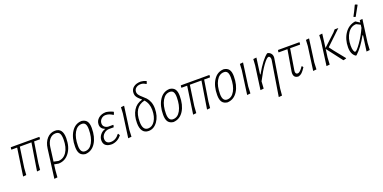

<svg xmlns="http://www.w3.org/2000/svg" viewBox="-13 -1646 5534 2776"><g transform="rotate(-20 2754.5 -257.5)"><path d="M70 4 132 -419H47L42 -424L47 -455H484L488 -450L484 -419H393L343 -103L333 -1L284 4L352 -419H173L128 -108L120 -1Z M483 190 541 -255Q553 -349 604 -405Q655 -461 729 -461Q846 -461 846 -306Q846 -169 783 -83.5Q720 2 618 4L551 -8L540 79L532 185ZM585 -264 557 -48 627 -33Q707 -35 755 -107Q803 -179 803 -300Q803 -366 784.5 -394.5Q766 -423 723 -423Q670 -423 632.5 -380Q595 -337 585 -264Z M1134 -462H1140Q1193 -455 1218 -420.5Q1243 -386 1243 -317Q1243 -178 1187 -89Q1131 0 1033 7H1027Q973 0 948 -35.5Q923 -71 923 -142Q923 -280 980 -369Q1037 -458 1134 -462ZM1127 -421Q1054 -421 1010.5 -343.5Q967 -266 967 -143Q967 -33 1038 -33Q1110 -33 1153 -111Q1196 -189 1196 -313Q1196 -369 1179.5 -395Q1163 -421 1127 -421Z M1439 5Q1311 5 1311 -99Q1311 -146 1342 -185Q1373 -224 1422 -237Q1352 -263 1352 -328Q1352 -386 1397.5 -424Q1443 -462 1514 -462Q1577 -452 1623 -427L1610 -388L1601 -387Q1545 -424 1492 -424Q1453 -424 1424.5 -396Q1396 -368 1396 -328Q1396 -298 1416 -278Q1436 -258 1471 -253H1549L1552 -248L1544 -217H1475Q1427 -217 1391.5 -183.5Q1356 -150 1356 -106Q1356 -70 1376.5 -51Q1397 -32 1434 -32Q1511 -32 1566 -106H1574L1589 -78Q1529 -3 1439 5Z M1792 -459 1744 -108 1739 -1 1687 4 1737 -360 1742 -454Z M2002 6Q1943 6 1912 -36.5Q1881 -79 1881 -159Q1881 -276 1929 -353Q1977 -430 2064 -451L2066 -455Q2063 -458 2050.5 -469Q2038 -480 2034.5 -483Q2031 -486 2021 -496Q2011 -506 2007.5 -511Q2004 -516 1997.5 -525.5Q1991 -535 1988.5 -543Q1986 -551 1984 -562Q1982 -573 1982 -584Q1982 -639 2024 -672Q2066 -705 2138 -705Q2184 -701 2221 -683L2209 -646L2200 -644Q2162 -670 2125 -670Q2078 -670 2050 -647Q2022 -624 2022 -587Q2022 -560 2040 -536.5Q2058 -513 2084 -491.5Q2110 -470 2135.5 -443.5Q2161 -417 2179 -372.5Q2197 -328 2197 -270Q2197 -152 2141 -73Q2085 6 2002 6ZM1924 -163Q1924 -31 2008 -31Q2072 -31 2113 -96Q2154 -161 2154 -262Q2154 -363 2094 -428Q1924 -390 1924 -163Z M2488 -462H2494Q2547 -455 2572 -420.5Q2597 -386 2597 -317Q2597 -178 2541 -89Q2485 0 2387 7H2381Q2327 0 2302 -35.5Q2277 -71 2277 -142Q2277 -280 2334 -369Q2391 -458 2488 -462ZM2481 -421Q2408 -421 2364.5 -343.5Q2321 -266 2321 -143Q2321 -33 2392 -33Q2464 -33 2507 -111Q2550 -189 2550 -313Q2550 -369 2533.5 -395Q2517 -421 2481 -421Z M2686 4 2748 -419H2663L2658 -424L2663 -455H3100L3104 -450L3100 -419H3009L2959 -103L2949 -1L2900 4L2968 -419H2789L2744 -108L2736 -1Z M3320 -462H3326Q3379 -455 3404 -420.5Q3429 -386 3429 -317Q3429 -178 3373 -89Q3317 0 3219 7H3213Q3159 0 3134 -35.5Q3109 -71 3109 -142Q3109 -280 3166 -369Q3223 -458 3320 -462ZM3313 -421Q3240 -421 3196.5 -343.5Q3153 -266 3153 -143Q3153 -33 3224 -33Q3296 -33 3339 -111Q3382 -189 3382 -313Q3382 -369 3365.5 -395Q3349 -421 3313 -421Z M3622 -459 3574 -108 3569 -1 3517 4 3567 -360 3572 -454Z M3828 -459 3794 -211H3801Q3911 -404 3994 -463H4005Q4034 -456 4052 -433Q4070 -410 4069 -377L4068 -364L3997 81L3988 184L3936 189L4023 -349L4024 -363Q4024 -383 4016 -396Q4008 -409 3996 -409Q3969 -409 3910.5 -329.5Q3852 -250 3780 -110V-108L3773 -1L3722 4L3772 -360L3778 -454Z M4309 6Q4234 6 4234 -71L4236 -94L4291 -419H4158L4153 -424L4158 -455H4486L4490 -450L4486 -419H4332L4280 -99L4278 -81Q4278 -39 4311 -39Q4347 -39 4397 -116H4405L4419 -96Q4386 -45 4362.5 -23Q4339 -1 4309 6Z M4638 -459 4590 -108 4585 -1 4533 4 4583 -360 4588 -454Z M4738 4 4787 -360 4793 -454 4841 -459 4814 -247 4998 -418 5030 -455H5087L4861 -240Q4884 -207 4914.5 -168.5Q4945 -130 4987.5 -78Q5030 -26 5043 -9L5042 -3Q5026 3 5001 8L4995 6L4812 -233L4795 -108L4789 -1Z M5425 -689 5432 -691 5461 -680 5462 -672Q5451 -652 5379 -523L5372 -521L5347 -532Q5386 -603 5425 -689ZM5187 6Q5123 -36 5123 -143Q5123 -267 5183.5 -356Q5244 -445 5346 -461H5350L5412 -421L5417 -456L5459 -460L5411 -108L5405 -1L5354 4L5387 -235H5378Q5297 -85 5199 6ZM5167 -154Q5167 -106 5177 -77.5Q5187 -49 5200 -49Q5222 -49 5288 -142Q5354 -235 5402 -343L5408 -389L5347 -420Q5268 -419 5217.5 -343Q5167 -267 5167 -154Z"/></g></svg>

Font: Alegreya Sans SC Light
Style: Italic
Weight: 300
Italic angle: -7°
Designer: Juan Pablo del Peral
Foundry: Huerta Tipografica
Version: Version 2.007